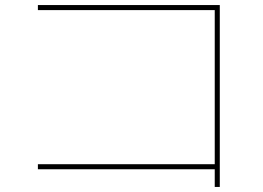

<svg xmlns="http://www.w3.org/2000/svg" viewBox="-20 -720 1040 760"><path d="M830 20V-50H130V-70H830V-680H130V-700H850V20Z"/></svg>

Font: M PLUS 2 Thin
Style: Regular
Weight: 100
Designer: Coji Morishita
Foundry: UNDERFOREST DESIGN
Version: Version 1.001